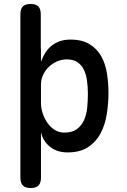

<svg xmlns="http://www.w3.org/2000/svg" viewBox="-20 -760 640 970"><path d="M83 -688Q83 -715 95.5 -727.5Q108 -740 134.5 -740Q161 -740 173.5 -727.5Q186 -715 186 -688V-522Q187 -516 187 -508V-448Q196 -473 209 -493.5Q222 -514 240 -528.5Q258 -543 281.5 -551.5Q305 -560 336 -560Q395 -560 433 -536.5Q471 -513 492 -475Q513 -437 520.5 -388.5Q528 -340 528 -290Q528 -237 519.5 -183.5Q511 -130 488.5 -87Q466 -44 425.5 -17Q385 10 321 10Q268 10 232 -19Q196 -48 187 -93V138Q187 165 174 177.5Q161 190 135 190Q109 190 96 177.5Q83 165 83 138ZM318 -460Q292 -460 268 -449.5Q244 -439 226 -421.5Q208 -404 197.5 -381Q187 -358 187 -333V-239Q187 -214 195.5 -188Q204 -162 219 -140Q234 -118 256 -104Q278 -90 304 -90Q344 -90 367.5 -107Q391 -124 404 -152Q417 -180 420.5 -215Q424 -250 424 -286Q424 -321 419.5 -353Q415 -385 403 -409Q391 -433 370 -446.5Q349 -460 318 -460Z"/></svg>

Font: Maple Mono NL Medium
Style: Regular
Weight: 500
Monospace: yes
Designer: subframe7536
Version: Version 7.000